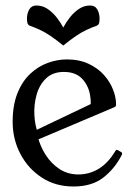

<svg xmlns="http://www.w3.org/2000/svg" viewBox="-20 -667 471 698"><path d="M422 -102.5Q397 -53.5 355.2 -21.2Q313.5 11 247 11Q181.5 11 131.9 -21.5Q82.2 -54 54.1 -107.5Q26 -161 26 -224Q26 -285 43.6 -328.5Q61.2 -372 90.2 -399Q119.2 -426 154.1 -438.5Q189 -451 222.8 -451Q268 -451 302 -435.1Q336 -419.2 358.1 -394.2Q380.2 -369.2 391.1 -340.9Q402 -312.5 402 -287.5Q402 -285.5 401.5 -283.1Q401 -280.8 399 -279.1Q397 -277.5 394 -276.5L75.8 -141.8L65.2 -172L341 -303.5L305 -253.5Q313.8 -288.2 307.1 -323.2Q300.5 -358.2 277.4 -381.9Q254.2 -405.5 211.8 -405.5Q171.8 -405.5 147.4 -382Q123 -358.5 113 -322.5Q103 -286.5 105 -248.8Q107 -211 118 -182.8L117 -171.5Q125.8 -135.5 146.1 -103.8Q166.5 -72 196.5 -52.4Q226.5 -32.8 265 -32.8Q304.5 -32.8 338.6 -53.2Q372.8 -73.8 399.2 -117.8Q403.2 -124.2 408.5 -121.2L420.8 -114Q426.5 -110.5 422 -102.5ZM210 -567Q220 -585.9 234.5 -604.2Q249 -622.6 267.4 -634.8Q285.8 -647 307.8 -647Q325.5 -647 333.7 -632.6Q342 -618.2 342 -599.4Q342 -590.5 340.4 -583.8Q338.8 -577.1 332.2 -573.8Q310 -565.8 292.8 -557.5Q275.5 -549.2 256.6 -536.5Q237.8 -523.8 210 -501.5Q182.5 -523.8 163.5 -536.5Q144.6 -549.2 127.3 -557.5Q110 -565.8 87.8 -573.8Q81.2 -577.1 79.6 -583.8Q78 -590.4 78 -599.3Q78 -618.2 86.4 -632.6Q94.8 -647 112.2 -647Q134.4 -647 152.7 -634.8Q171 -622.5 185.5 -604.2Q200 -586 210 -567Z"/></svg>

Font: Young Serif Light
Style: Regular
Weight: 300
Designer: Bastien Sozeau
Foundry: NBR — Bastien Sozeau
Version: Version 5.001